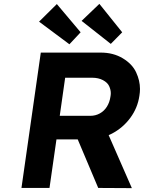

<svg xmlns="http://www.w3.org/2000/svg" viewBox="-20 -972 744 993"><path d="M91 0 191 -700H501Q566 -700 615 -670.5Q664 -641 684 -598Q704 -555 704 -512Q704 -495 701 -477Q692 -414 654 -362.5Q616 -311 559 -281Q551 -277 542 -273L662 1L488 0L382 -251H272L236 0ZM289 -373H447Q474 -373 496.5 -385.5Q519 -398 533 -420.5Q547 -443 551 -471Q553 -481 553 -490Q553 -508 544.5 -526.5Q536 -545 512.5 -557.5Q489 -570 456 -570H317ZM553 -745 402 -864 494 -952 612 -805ZM339 -743 182 -860 274 -951 397 -805Z"/></svg>

Font: Lexend SemBd
Style: Italic
Weight: 600
Italic angle: -8.13011°
Designer: Bonnie Shaver-Troup, Thomas Jockin
Foundry: Lexend
Version: Version 1.007